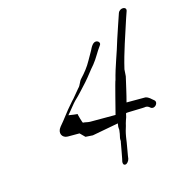

<svg xmlns="http://www.w3.org/2000/svg" viewBox="-96 -728 728 791"><g transform="rotate(-15 267.5 -332.5)"><path d="M356 -228H248C237 -228 228 -232 218 -232C216 -232 205 -271 206 -272C199 -272 182 -275 175 -276L168 -277L179 -290C187 -299 201 -318 211 -328C232 -347 250 -369 270 -390C289 -411 303 -432 321 -452C339 -474 350 -498 368 -522C374 -530 368 -538 362 -540C344 -547 333 -522 327 -510C320 -498 313 -486 306 -473C293 -449 276 -428 259 -410C248 -399 247 -384 236 -374C226 -363 216 -349 206 -338C206 -338 189 -320 189 -319C167 -295 147 -265 125 -240C106 -217 119 -193 143 -193H193L213 -173C222 -173 234 -171 244 -171L356 -192C356 -190 355 -187 355 -184C353 -177 355 -170 355 -165C354 -152 352 -145 349 -131C348 -124 350 -118 348 -114C348 -114 334 -35 333 -35C332 -27 334 -20 342 -20C350 -20 358 -31 360 -40C359 -40 374 -120 373 -120C374 -126 375 -134 377 -143C380 -158 385 -169 388 -184C389 -189 394 -202 396 -208C398 -214 398 -220 400 -224C400 -226 483 -226 483 -228C493 -229 499 -223 504 -219C520 -209 540 -233 526 -245C515 -253 509 -263 493 -266H413C422 -299 430 -337 438 -371L440 -400C456 -469 480 -535 501 -601L511 -630C517 -649 486 -651 478 -630C466 -594 455 -563 443 -526C428 -474 406 -420 393 -367C391 -367 359 -239 356 -228Z"/></g></svg>

Font: Photofail
Style: It
Weight: 400
Foundry: Cannot Into Space Fonts
Version: Version 0.97